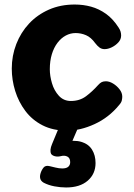

<svg xmlns="http://www.w3.org/2000/svg" viewBox="-20 -573 592 848"><path d="M276 4Q214 4 168 -19.5Q122 -43 92 -83Q62 -123 47 -171.5Q32 -220 32 -270Q32 -327 52 -378.5Q72 -430 108.5 -469Q145 -508 196 -530.5Q247 -553 310 -553Q348 -553 382.5 -543.5Q417 -534 448 -512Q479 -490 504 -451Q510 -442 512.5 -433.5Q515 -425 515 -416Q515 -399 502.5 -385.5Q490 -372 473.5 -364Q457 -356 442 -356Q429 -356 419.5 -363Q410 -370 400 -383Q382 -408 360 -417.5Q338 -427 314 -427Q291 -427 270.5 -416Q250 -405 234 -384Q218 -363 209 -333.5Q200 -304 200 -267Q200 -238 209.5 -205.5Q219 -173 240 -150Q261 -127 293 -127Q332 -127 360 -148Q388 -169 413 -197Q422 -207 429.5 -210.5Q437 -214 448 -214Q463 -214 479.5 -204Q496 -194 508 -178.5Q520 -163 520 -146Q520 -139 518 -129.5Q516 -120 506 -109Q461 -54 398 -25Q335 4 276 4ZM272 255Q247 255 220.5 250Q194 245 173 234Q161 227 158 216.5Q155 206 159 193Q163 179 172 167.5Q181 156 200 161Q209 163 225 167Q241 171 255 171Q273 171 281.5 163.5Q290 156 290 143Q290 125 277.5 118.5Q265 112 247 117Q234 120 222.5 117Q211 114 206 107Q202 99 203 88Q204 77 210 63L239 -7H324L290 72L257 54Q307 44 339 53.5Q371 63 386.5 88Q402 113 402 147Q402 195 367.5 225Q333 255 272 255Z"/></svg>

Font: Playpen Sans
Style: Bold
Weight: 700
Designer: Laura Meseguer, Veronika Burian, José Scaglione
Foundry: TypeTogether
Version: Version 1.001